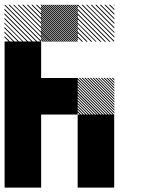

<svg xmlns="http://www.w3.org/2000/svg" viewBox="-21 -856 708 876"><path d="M500.8 -488.3 488.3 -500.8H494.2L500.8 -494.2ZM500.8 -475.8 475.8 -500.8H481.7L500.8 -481.7ZM500.8 -463.3 463.3 -500.8H469.2L500.8 -469.2ZM500.8 -450.8 450.8 -500.8H456.7L500.8 -456.7ZM500.8 -438.3 438.3 -500.8H444.2L500.8 -444.2ZM500.8 -425.8 425.8 -500.8H430.8L500.8 -430.8ZM500.8 -413.3 413.3 -500.8H419.2L500.8 -419.2ZM500.8 -400.8 400.8 -500.8H406.7L500.8 -406.7ZM500.8 -388.3 388.3 -500.8H394.2L500.8 -394.2ZM500.8 -375.8 375.8 -500.8H381.7L500.8 -381.7ZM500.8 -363.3 363.3 -500.8H369.2L500.8 -369.2ZM500.8 -350.8 350.8 -500.8H356.7L500.8 -356.7ZM500.8 -338.3 338.3 -500.8H344.2L500.8 -344.2ZM494.2 -332.5 332.5 -494.2V-500L500 -332.5ZM481.7 -332.5 332.5 -481.7V-487.5L487.5 -332.5ZM469.2 -332.5 332.5 -469.2V-475L475 -332.5ZM456.7 -332.5 332.5 -456.7V-462.5L462.5 -332.5ZM444.2 -332.5 332.5 -444.2V-450L450 -332.5ZM430.8 -332.5 332.5 -430.8V-437.5L437.5 -332.5ZM419.2 -332.5 332.5 -419.2V-425L425 -332.5ZM406.7 -332.5 332.5 -406.7V-412.5L412.5 -332.5ZM394.2 -332.5 332.5 -394.2V-400L400 -332.5ZM381.7 -332.5 332.5 -381.7V-387.5L387.5 -332.5ZM369.2 -332.5 332.5 -369.2V-375L375 -332.5ZM356.7 -332.5 332.5 -356.7V-362.5L362.5 -332.5ZM344.2 -332.5 332.5 -344.2V-350L350 -332.5ZM500.8 -830 496.7 -834.2H500.8ZM500.8 -809.2 475.8 -834.2H481.7L500.8 -815ZM500.8 -788.3 455 -834.2H460.8L500.8 -794.2ZM500.8 -767.5 434.2 -834.2H440L500.8 -773.3ZM500.8 -746.7 413.3 -834.2H419.2L500.8 -752.5ZM500.8 -725.8 392.5 -834.2H398.3L500.8 -731.7ZM500.8 -705 371.7 -834.2H376.7L500.8 -710ZM500.8 -684.2 350.8 -834.2H356.7L500.8 -690ZM498.3 -665.8 332.5 -831.7 335.8 -834.2 500.8 -669.2ZM477.5 -665.8 332.5 -810.8V-816.7L483.3 -665.8ZM456.7 -665.8 332.5 -790V-795.8L462.5 -665.8ZM435.8 -665.8 332.5 -769.2V-775L441.7 -665.8ZM415 -665.8 332.5 -748.3V-753.3L420 -665.8ZM394.2 -665.8 332.5 -727.5V-733.3L400 -665.8ZM373.3 -665.8 332.5 -706.7V-712.5L379.2 -665.8ZM352.5 -665.8 332.5 -685.8V-691.7L358.3 -665.8ZM500.8 -834.2H502.5L500.8 -835.8ZM334.2 -826.7 326.7 -834.2H332.5L334.2 -832.5ZM334.2 -817.5 317.5 -834.2H323.3L334.2 -823.3ZM334.2 -808.3 308.3 -834.2H314.2L334.2 -814.2ZM334.2 -799.2 299.2 -834.2H305L334.2 -805ZM334.2 -790 290 -834.2H295.8L334.2 -795.8ZM334.2 -780.8 280.8 -834.2H286.7L334.2 -786.7ZM334.2 -771.7 271.7 -834.2H277.5L334.2 -777.5ZM334.2 -762.5 262.5 -834.2H268.3L334.2 -768.3ZM334.2 -753.3 253.3 -834.2H259.2L334.2 -759.2ZM334.2 -744.2 244.2 -834.2H250L334.2 -750ZM334.2 -735 235 -834.2H240.8L334.2 -740.8ZM334.2 -725.8 225.8 -834.2H231.7L334.2 -731.7ZM334.2 -716.7 216.7 -834.2H222.5L334.2 -722.5ZM334.2 -707.5 207.5 -834.2H213.3L334.2 -713.3ZM334.2 -698.3 198.3 -834.2H204.2L334.2 -704.2ZM334.2 -689.2 189.2 -834.2H195L334.2 -695ZM334.2 -680 180 -834.2H185.8L334.2 -685.8ZM334.2 -670.8 170.8 -834.2H176.7L334.2 -676.7ZM330 -665.8 165.8 -830 167.5 -834.2 334.2 -667.5ZM320.8 -665.8 165.8 -820.8V-826.7L326.7 -665.8ZM311.7 -665.8 165.8 -811.7V-817.5L317.5 -665.8ZM302.5 -665.8 165.8 -802.5V-808.3L308.3 -665.8ZM293.3 -665.8 165.8 -793.3V-799.2L299.2 -665.8ZM284.2 -665.8 165.8 -784.2V-790L290 -665.8ZM275 -665.8 165.8 -775V-780.8L280.8 -665.8ZM265.8 -665.8 165.8 -765.8V-771.7L271.7 -665.8ZM256.7 -665.8 165.8 -756.7V-762.5L262.5 -665.8ZM247.5 -665.8 165.8 -747.5V-753.3L253.3 -665.8ZM238.3 -665.8 165.8 -738.3V-744.2L244.2 -665.8ZM229.2 -665.8 165.8 -729.2V-735L235 -665.8ZM220 -665.8 165.8 -720V-725.8L225.8 -665.8ZM210 -665.8 165.8 -710V-716.7L216.7 -665.8ZM201.7 -665.8 165.8 -701.7V-707.5L207.5 -665.8ZM192.5 -665.8 165.8 -692.5V-698.3L198.3 -665.8ZM183.3 -665.8 165.8 -683.3V-689.2L189.2 -665.8ZM174.2 -665.8 165.8 -674.2V-680L180 -665.8ZM167.5 -830 163.3 -834.2H167.5ZM167.5 -809.2 142.5 -834.2H148.3L167.5 -815ZM167.5 -788.3 121.7 -834.2H127.5L167.5 -794.2ZM167.5 -767.5 100.8 -834.2H106.7L167.5 -773.3ZM167.5 -746.7 80 -834.2H85.8L167.5 -752.5ZM167.5 -725.8 59.2 -834.2H65L167.5 -731.7ZM167.5 -705 38.3 -834.2H43.3L167.5 -710ZM167.5 -684.2 17.5 -834.2H23.3L167.5 -690ZM165 -665.8 -0.8 -831.7 2.5 -834.2 167.5 -669.2ZM144.2 -665.8 -0.8 -810.8V-816.7L150 -665.8ZM123.3 -665.8 -0.8 -790V-795.8L129.2 -665.8ZM102.5 -665.8 -0.8 -769.2V-775L108.3 -665.8ZM81.7 -665.8 -0.8 -748.3V-753.3L86.7 -665.8ZM60.8 -665.8 -0.8 -727.5V-733.3L66.7 -665.8ZM40 -665.8 -0.8 -706.7V-712.5L45.8 -665.8ZM19.2 -665.8 -0.8 -685.8V-691.7L25 -665.8ZM167.5 -834.2H169.2L167.5 -835.8ZM333.3 -166.7H500V0H333.3ZM0 -166.7H166.7V0H0ZM333.3 -333.3H500V0H333.3ZM0 -333.3H166.7V0H0ZM166.7 -500H333.3V-333.3H166.7ZM0 -500H333.3V-333.3H0ZM0 -500H166.7V-166.7H0ZM0 -666.7H166.7V-333.3H0Z"/></svg>

Font: 0xA000-Pixelated-Mono
Style: Pixelated-Mono
Weight: 400
Version: Version 0.1